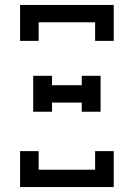

<svg xmlns="http://www.w3.org/2000/svg" viewBox="-20 -755 540 775"><path d="M61 -590V-735H439V-590H364V-665H136V-590ZM114 -304V-449H190V-411H310V-449H386V-304H310V-341H190V-304ZM61 0V-145H136V-70H364V-145H439V0Z"/></svg>

Font: Iosevka Slab
Style: Regular
Weight: 400
Monospace: yes
Designer: Belleve Invis
Foundry: Belleve Invis
Version: Version 11.2.4; ttfautohint (v1.8.3)